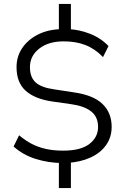

<svg xmlns="http://www.w3.org/2000/svg" viewBox="-20 -840 640 975"><path d="M279 115V-28L296 -12Q225 -13 161 -33Q97 -53 49 -96L77 -153Q109 -126 142 -109Q175 -92 214 -83.5Q253 -75 301 -75Q390 -75 434 -109Q478 -143 478 -195Q478 -247 442.5 -274.5Q407 -302 341 -311L243 -325Q156 -338 110 -379.5Q64 -421 64 -499Q64 -553 92.5 -595.5Q121 -638 171.5 -664Q222 -690 290 -692L279 -679V-820H340V-679L327 -692Q382 -690 437 -668.5Q492 -647 531 -606L503 -550Q463 -592 414.5 -611Q366 -630 304 -630Q226 -630 179 -593Q132 -556 132 -499Q132 -448 161 -421.5Q190 -395 257 -386L355 -371Q454 -357 500.5 -312Q547 -267 547 -196Q547 -143 518.5 -103Q490 -63 439.5 -40Q389 -17 324 -13L340 -29V115Z"/></svg>

Font: Nunito Sans 7pt Light
Style: Regular
Weight: 300
Designer: Vernon Adams
Foundry: Vernon Adams
Version: Version 3.101;gftools[0.9.27]